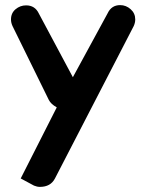

<svg xmlns="http://www.w3.org/2000/svg" viewBox="-20 -504 585 751"><path d="M113 222 61 194 202 -84Q179 -97 171 -113L29 -402Q23 -415 23 -428Q23 -453 41 -468Q59 -483 82 -483Q117 -483 132 -451L265 -202L401 -452Q416 -484 450 -484Q473 -484 491 -468Q509 -452 509 -428Q509 -415 503 -402L195 194Q178 227 136 227Q125 227 113 222Z"/></svg>

Font: FifthLeg
Style: Bold
Weight: 700
Designer: Jakub Steiner
Version: Version 1.0